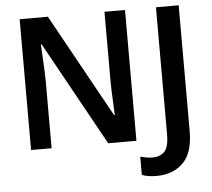

<svg xmlns="http://www.w3.org/2000/svg" viewBox="-60 -779 1154 1044"><g transform="rotate(-5 517.5 -257.0)"><path d="M660 0V-714H548V-342Q548 -292 551 -239Q554 -186 555 -150H551L239 -714H85V0H197V-369Q196 -422 193 -473.5Q190 -525 188 -568H192L506 0ZM753 200Q842 200 897.5 146Q953 92 953 -28V-714H829V-23Q829 50 804.5 74Q780 98 741 98Q722 98 705 95Q688 92 673 88V187Q704 200 753 200Z"/></g></svg>

Font: Noto Sans Display Medium
Style: Regular
Weight: 500
Designer: Monotype Design Team
Foundry: Monotype Imaging Inc.
Version: Version 1.900